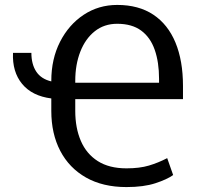

<svg xmlns="http://www.w3.org/2000/svg" viewBox="-20 -740 791 771"><path d="M487.8 11.2Q393.1 11.2 325.4 -27.1Q257.8 -65.4 221.9 -134.3Q186 -203.1 186 -294.9V-344.7Q108.9 -354.5 68.8 -403.1Q28.8 -451.7 32.2 -527.8H106Q106 -482.4 125.5 -452.6Q145 -422.9 186 -413.1V-415Q186 -503.4 221.2 -572.3Q256.3 -641.1 316.2 -680.7Q376 -720.2 450.7 -720.2Q536.6 -720.2 595.5 -681.2Q654.3 -642.1 684.6 -569.1Q714.8 -496.1 714.8 -395V-341.8H282.2V-294.9Q282.2 -226.1 304.7 -174.1Q327.1 -122.1 372.8 -93Q418.5 -64 487.8 -64Q540.5 -64 578.1 -75.2Q615.7 -86.4 651.4 -105L675.3 -37.1Q650.9 -19.5 604 -4.2Q557.1 11.2 487.8 11.2ZM282.2 -407.7H618.7V-423.3Q618.7 -490.2 601.3 -540Q584 -589.8 546.9 -617.2Q509.8 -644.5 450.7 -644.5Q398.4 -644.5 360.6 -614.5Q322.8 -584.5 302.5 -532.5Q282.2 -480.5 282.2 -415Z"/></svg>

Font: Roboto Slab LO
Style: Regular
Weight: 400
Designer: Google
Version: Version 2.000